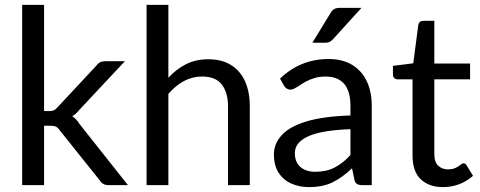

<svg xmlns="http://www.w3.org/2000/svg" viewBox="-20 -756 1962 784"><path d="M502.5 0H423Q400 0 389 -17.5L223 -225Q216.5 -235 208.5 -238.8Q200.5 -242.5 185.5 -242.5H160V0H70.5V-736H160V-302.5H183Q193.5 -302.5 200.2 -305.8Q207 -309 214 -317L374 -488.5Q386 -506 409.5 -506H490L304 -307.5Q291.5 -291 275 -281.5Q292.5 -270 304.5 -250Z M1000 0H911V-322.5Q911 -377.5 886 -410.5Q861 -443.5 804.5 -443.5Q729 -443.5 667.5 -372.5V0H578.5V-736H667.5V-438.5Q700 -474 739.8 -494Q779.5 -514 830.5 -514Q886.5 -514 924.2 -490Q962 -466 981 -423Q1000 -380 1000 -322.5Z M1241 8Q1203 8 1170.5 -6Q1138 -20 1118.2 -49.8Q1098.5 -79.5 1098.5 -126.5Q1098.5 -167.5 1128.5 -202Q1159.5 -238 1229.2 -259.5Q1299 -281 1411 -284.5V-324Q1411 -442 1310.5 -443.5Q1284.5 -443.5 1264.8 -437.5Q1245 -431.5 1229.5 -423.2Q1214 -415 1202.5 -406.5Q1191.5 -399.5 1182.8 -394.8Q1174 -390 1166 -390Q1149.5 -390 1139.5 -406.5L1123.5 -435Q1206.5 -515 1321.5 -515Q1379 -515 1418.2 -491Q1457.5 -467 1477.8 -424Q1498 -381 1498 -324V0H1458.5Q1431.5 0 1427.5 -21L1417.5 -69Q1379 -32 1339 -12Q1299 8 1241 8ZM1267 -54.5Q1312.5 -54.5 1346.8 -72.2Q1381 -90 1411 -123V-228.5Q1295 -224.5 1239.5 -199.8Q1184 -175 1184 -131Q1184 -104 1195.2 -87.2Q1206.5 -70.5 1225.2 -62.5Q1244 -54.5 1267 -54.5ZM1308.5 -581.5H1255.5L1329.5 -702.5Q1336 -714 1344.8 -719Q1353.5 -724 1369 -724H1456L1339.5 -595.5Q1332.5 -588 1325.5 -584.8Q1318.5 -581.5 1308.5 -581.5Z M1788.5 8Q1732 8 1698.2 -23.8Q1664.5 -55.5 1664.5 -121.5V-432H1603.5Q1596 -432 1590.2 -437Q1584.5 -442 1584.5 -451.5V-487L1667.5 -497.5L1688 -654Q1691.5 -671 1708.5 -671H1753.5V-496.5H1899.5V-432H1753.5V-127.5Q1753.5 -94 1769.5 -79.2Q1785.5 -64.5 1808.5 -64.5Q1827.5 -64.5 1839.8 -70.2Q1852 -76 1859.5 -82.5Q1867 -89 1872.5 -89Q1881.5 -89 1885.5 -80.5L1911.5 -38Q1858.5 8 1788.5 8Z"/></svg>

Font: Verano Sans
Style: Regular
Weight: 400
Designer: Lukasz Dziedzic with Adam Twardoch and Botio Nikoltchev
Foundry: tyPoland Lukasz Dziedzic
Version: Version 3.001;December 28, 2019;FontCreator 12.0.0.2547 64-b